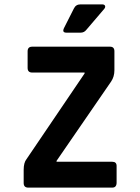

<svg xmlns="http://www.w3.org/2000/svg" viewBox="-20 -856 640 876"><path d="M347 -836H446Q456 -836 459 -830Q462 -824 456 -816L374 -720Q364 -707 348 -707H283Q262 -707 272 -728L317 -817Q326 -836 347 -836ZM88 -21V-81Q88 -114 101 -130L366 -521V-525H127Q106 -525 106 -546V-622Q106 -643 127 -643H482Q502 -643 502 -622V-536Q502 -506 487 -484L238 -122V-118H492Q512 -118 512 -99V-23Q512 0 492 0H109Q88 0 88 -21Z"/></svg>

Font: RajdhaniMono
Style: Bold
Weight: 700
Monospace: yes
Designer: Satya Rajpurohit, Jyotish Sonowal
Foundry: Indian Type Foundry
Version: Version 1.201;PS 1.0;hotconv 1.0.78;makeotf.lib2.5.61930; tt